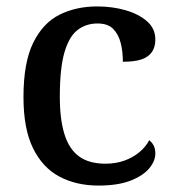

<svg xmlns="http://www.w3.org/2000/svg" viewBox="-20 -567 542 597"><path d="M286 10Q218 10 165.5 -17.5Q113 -45 83 -105.5Q53 -166 53 -265Q53 -373 83.5 -434.5Q114 -496 165.5 -521.5Q217 -547 282 -547Q330 -547 371 -535Q412 -523 437.5 -500.5Q463 -478 463 -444Q463 -421 452.5 -405.5Q442 -390 420.5 -382.5Q399 -375 362 -375Q362 -408 355 -434.5Q348 -461 331.5 -477.5Q315 -494 283 -494Q248 -494 221.5 -474Q195 -454 180.5 -404.5Q166 -355 166 -266Q166 -196 180.5 -149.5Q195 -103 226 -80.5Q257 -58 308 -58Q340 -58 366.5 -67.5Q393 -77 413 -93.5Q433 -110 444 -131Q453 -124 458 -114Q463 -104 463 -90Q463 -66 443.5 -43Q424 -20 385 -5Q346 10 286 10Z"/></svg>

Font: Noto Serif Khmer Medium
Style: Regular
Weight: 500
Version: Version 2.003